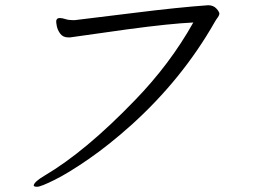

<svg xmlns="http://www.w3.org/2000/svg" viewBox="-20 -684 1040 734"><path d="M266 -607Q319 -613 490.5 -634.5Q662 -656 776 -664Q796 -664 808 -650.5Q820 -637 818.5 -630Q817 -623 811.5 -616Q806 -609 801 -600Q677 -382 482 -206Q397 -130 320.5 -77Q244 -24 190 3Q136 30 122 30Q108 30 109 24Q112 10 151 -13Q307 -105 495 -300Q630 -439 719 -598Q631 -594 468 -572L255 -542Q251 -541 248 -541H241Q221 -541 210.5 -555Q200 -569 197 -585Q194 -601 195 -605Q197 -614 206 -615H209Q218 -615 230 -611Q242 -607 258 -607Z"/></svg>

Font: LXGW Bright GB
Style: Italic
Weight: 400
Italic angle: -12°
Designer: Christian Thalmann (Catharsis Fonts)
Foundry: LXGW / Christian Thalmann (Catharsis Fonts) / Fontworks Inc.
Version: Version 5.510